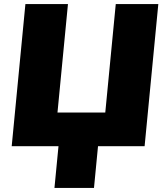

<svg xmlns="http://www.w3.org/2000/svg" viewBox="-20 -725 827 952"><path d="M270 0H38L106 -705H317L265 -167H502L554 -705H765L697 0H466L446 207H250Z"/></svg>

Font: Nunito Sans Heavy Heavy
Style: Italic
Weight: 400
Italic angle: -4.541°
Designer: Vernon Adams
Foundry: Vernon Adams
Version: Version 2.002